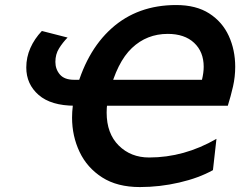

<svg xmlns="http://www.w3.org/2000/svg" viewBox="-20 -738 963 770"><path d="M893.6 -314H280.8Q184.6 -314 135 -357.2Q85.4 -400.4 85.4 -467.3Q85.4 -508.3 101.8 -545.4Q118.2 -582.5 147.9 -613.8L251 -587.4Q231.4 -567.4 216.8 -543.9Q202.1 -520.5 202.1 -489.7Q202.1 -460.4 220.2 -439.2Q238.3 -418 277.3 -418H790Q796.9 -446.8 796.9 -470.2Q796.9 -530.3 758.5 -566.2Q720.2 -602.1 652.8 -602.1Q568.8 -602.1 509 -545.4Q449.2 -488.8 417.5 -362.8Q407.7 -323.7 407.7 -286.6Q407.7 -202.6 456.1 -154.5Q504.4 -106.4 578.1 -106.4Q718.8 -106.4 848.1 -181.2L834 -55.7Q776.9 -23.9 698.7 -5.9Q620.6 12.2 541 12.2Q450.2 12.2 389.6 -26.6Q329.1 -65.4 299.1 -128.9Q269 -192.4 269 -266.1Q269 -313 280.8 -359.9Q323.2 -530.8 427.5 -624.3Q531.7 -717.8 686.5 -717.8Q766.6 -717.8 819.1 -684.1Q871.6 -650.4 897.5 -594Q923.3 -537.6 923.3 -470.2Q923.3 -430.2 914.6 -391.6Q905.8 -353 893.6 -314Z"/></svg>

Font: Andika
Style: Bold Italic
Weight: 700
Italic angle: -14°
Designer: Victor Gaultney, Annie Olsen, Julie Remington, Don Collingsworth, Eric Hays, Becca Hirsbrunner
Foundry: SIL International
Version: Version 6.101